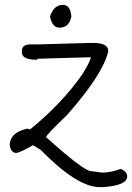

<svg xmlns="http://www.w3.org/2000/svg" viewBox="-20 -647 544 791"><path d="M135 -464 345 -470H366Q426 -470 426 -436Q406 -344 257 -174Q170 -91 170 -82Q322 55 354 58L401 64Q438 64 476 49Q504 59 504 80Q504 117 404 124H391Q298 124 147 -30L116 -49Q60 -17 47 -17Q25 -17 20 -49Q20 -100 91 -117L104 -114Q234 -219 320 -342Q354 -398 354 -411H345L135 -405L132 -401H129Q70 -401 70 -432V-436Q70 -464 104 -464ZM239 -627Q270 -627 274 -579Q265 -533 225 -533Q195 -533 186 -579Q202 -627 239 -627Z"/></svg>

Font: Just Me Again Down Here
Style: Regular
Weight: 400
Designer: Kimberly Geswein
Foundry: Kimberly Geswein
Version: Version 1.002 2007